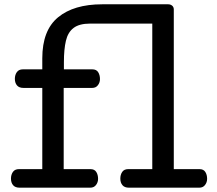

<svg xmlns="http://www.w3.org/2000/svg" viewBox="-20 -869 1003 889"><path d="M70.8 0Q50.3 0 40.5 -11.7Q30.8 -23.4 30.8 -42Q30.8 -60.1 39.8 -73Q48.8 -85.9 67.9 -85.9H175.8V-461.9H88.9Q68.4 -461.9 58.6 -473.6Q48.8 -485.4 48.8 -503.9Q48.8 -522 57.9 -534.9Q66.9 -547.9 85.9 -547.9H175.8V-599.1Q175.8 -728.5 248.8 -788.8Q321.8 -849.1 453.1 -849.1H758.8Q769.5 -849.1 777.1 -842.8Q784.7 -836.4 784.7 -825.2V-85.9H903.8Q922.4 -85.9 930.7 -72.8Q939 -59.6 939 -41Q939 -24.9 929.4 -12.5Q919.9 0 902.8 0H577.1Q556.6 0 546.9 -11.7Q537.1 -23.4 537.1 -42Q537.1 -60.1 545.9 -73Q554.7 -85.9 573.7 -85.9H685.1V-759.8H397.9Q347.2 -759.8 320.8 -739.7Q294.4 -719.7 285.2 -680.2Q275.9 -640.6 275.9 -581.5V-547.9H407.7Q426.3 -547.9 434.6 -534.7Q442.9 -521.5 442.9 -502.9Q442.9 -486.8 433.3 -474.4Q423.8 -461.9 406.7 -461.9H274.9V-85.9H398.9Q417.5 -85.9 425.8 -72.8Q434.1 -59.6 434.1 -41Q434.1 -24.9 424.6 -12.5Q415 0 397.9 0Z"/></svg>

Font: Cutive
Style: Regular
Weight: 400
Version: Version 1.100; ttfautohint (v1.8.4.7-5d5b)